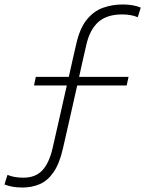

<svg xmlns="http://www.w3.org/2000/svg" viewBox="-70 -717 649 858"><path d="M30 121Q-16 121 -50 107.5L-36.5 64.5Q-7 77 34.5 77Q89 77 119.8 43.5Q150.5 10 165.5 -57Q181.5 -127 197.2 -196.2Q213 -265.5 228.5 -335H82L90 -373.5H237.5Q245.5 -410.5 254 -447.5L271 -521.5Q287 -591.5 318 -629.5Q349 -667.5 390.2 -682.2Q431.5 -697 479 -697Q525.5 -697 559 -683L545.5 -640Q516.5 -652.5 475.5 -652.5Q407 -652.5 369 -618.2Q331 -584 316 -517.5Q307.5 -481 299.2 -444.2Q291 -407.5 283.5 -373.5H504.5L496 -335H275Q259.5 -265 243.5 -195Q227.5 -125 211.5 -54.5Q196 14 169.5 52.2Q143 90.5 107.8 105.8Q72.5 121 30 121Z"/></svg>

Font: Heraclito ExtraLight
Style: Italic
Weight: 200
Italic angle: -12°
Designer: Kostas Bartsokas (font) & Cristiano Sobral (main changes)
Foundry: Kostas Bartsokas (font) & Cristiano Sobral (main changes)
Version: Version 1.00;July 8, 2020;FontCreator 13.0.0.2655 64-bit